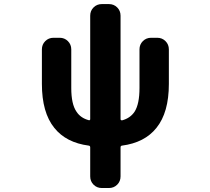

<svg xmlns="http://www.w3.org/2000/svg" viewBox="-20 -735 1040 951"><path d="M484.4 196.3Q460 196.3 443.4 179.7Q426.8 163.1 426.8 138.7V-4.9Q426.8 -12.7 419.9 -13.7Q307.6 -28.3 249 -101.6Q187.5 -177.7 187.5 -319.3V-490.2Q187.5 -514.6 204.1 -531.2Q220.7 -547.9 245.1 -547.9H275.4Q299.8 -547.9 316.4 -531.2Q333 -514.6 333 -490.2V-298.8Q333 -219.7 358.4 -182.6Q378.9 -150.4 419.9 -139.6Q421.9 -138.7 424.3 -140.1Q426.8 -141.6 426.8 -144.5V-657.2Q426.8 -681.6 443.4 -698.2Q460 -714.8 484.4 -714.8H519.5Q543.9 -714.8 560.5 -698.2Q577.1 -681.6 577.1 -657.2V-144.5Q577.1 -141.6 579.6 -140.1Q582 -138.7 584 -138.7Q625 -149.4 646.5 -181.6Q670.9 -219.7 670.9 -298.8V-490.2Q670.9 -514.6 687.5 -531.2Q704.1 -547.9 728.5 -547.9H758.8Q783.2 -547.9 799.8 -531.2Q816.4 -514.6 816.4 -490.2V-319.3Q816.4 -177.7 754.9 -101.6Q696.3 -28.3 584 -13.7Q577.1 -12.7 577.1 -4.9V138.7Q577.1 163.1 560.5 179.7Q543.9 196.3 519.5 196.3Z"/></svg>

Font: Rounded Mgen+ 1m bold
Style: Bold
Weight: 700
Designer: [Source Han Sans]
Ryoko NISHIZUKA  (kana & ideographs); Paul D. Hunt (Latin, Greek & Cyrillic); Wenlong ZHANG  (bopomofo
Version: Version 1.059.20150602